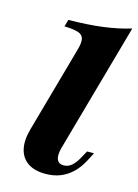

<svg xmlns="http://www.w3.org/2000/svg" viewBox="-103 -699 554 769"><g transform="rotate(15 174.0 -315.0)"><path d="M162.1 11.3Q116.9 11.3 89.1 -7.7Q61.3 -26.6 53.2 -62.1Q45.2 -97.6 58.9 -146L158.1 -500Q167.7 -532.3 164.1 -548.8Q160.5 -565.3 141.1 -571.8Q121.8 -578.2 83.9 -579L91.9 -608.1Q171.8 -608.9 233.9 -616.9Q296 -625 348.4 -641.1L198.4 -106.5Q189.5 -74.2 196.4 -57.3Q203.2 -40.3 224.2 -40.3Q242.7 -40.3 257.7 -53.2Q272.6 -66.1 286.3 -91.9L300.8 -118.5H329.8L312.1 -84.7Q295.2 -52.4 272.6 -31Q250 -9.7 223 0.8Q196 11.3 162.1 11.3Z"/></g></svg>

Font: Playfair 5pt SemiExpanded Light Black
Style: Italic
Weight: 900
Italic angle: -15.6°
Version: Version 2.001;gftools[0.9.30]